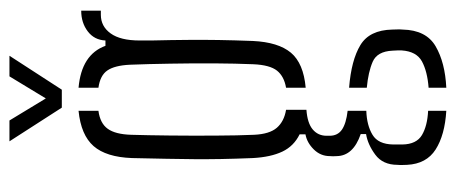

<svg xmlns="http://www.w3.org/2000/svg" viewBox="-292 -496 941 396"><g transform="rotate(-90 178.0 -297.5)"><path d="M148 153Q98 150 68.2 131Q38.5 112 36.5 72Q36.5 67 36.2 62.2Q36 57.5 36.5 52.5Q36.5 22 57.5 6.5Q78.5 -9 100 -12.5V-23.5Q55 -39 54.5 -73Q54 -78 54.2 -80.5Q54.5 -83 54.5 -87Q54.5 -106.5 68.5 -120.5Q82.5 -134.5 99.5 -137.5V-149.5Q75 -161.5 63.8 -185.2Q52.5 -209 50.5 -246Q49 -283 48.5 -311.5Q48 -340 48.2 -366.5Q48.5 -393 49 -423.8Q49.5 -454.5 50.5 -495.5Q52.5 -548.5 75.2 -574.5Q98 -600.5 148 -605.5V-564.5Q122 -561 110.8 -545.2Q99.5 -529.5 98.5 -497Q97.5 -464 97 -417.5Q96.5 -371 96.8 -324Q97 -277 98.5 -243.5Q100 -211.5 113 -196.5Q126 -181.5 150 -177.5V-135.5Q122.5 -133.5 109.5 -122.5Q96.5 -111.5 96.5 -94Q96.5 -92.5 96.5 -90.8Q96.5 -89 96.5 -87.5Q96.5 -71 109.2 -62.2Q122 -53.5 148 -50.5V-12Q118 -11 98.5 0.8Q79 12.5 78.5 43.5Q78.5 47 78.5 52Q78.5 57 78.5 62.5Q79 91.5 98 102.8Q117 114 148 115.5ZM195.5 153V116.5Q229 114 249.8 102.8Q270.5 91.5 272.5 61Q272.5 56.5 272.5 51.8Q272.5 47 272 42Q270.5 10.5 249.2 1.2Q228 -8 195.5 -11V-47.5Q252.5 -43 283.5 -24.2Q314.5 -5.5 315.5 41.5Q315.5 46.5 315.8 52.2Q316 58 315.5 63Q314.5 111.5 281 131Q247.5 150.5 195.5 153ZM195.5 -137V-177.5Q219 -181.5 230.8 -196.2Q242.5 -211 244 -245Q245.5 -281.5 245.8 -326Q246 -370.5 245.2 -416Q244.5 -461.5 243 -499.5Q241.5 -531 231.2 -546Q221 -561 195.5 -564.5V-605.5Q264 -599.5 282 -550H293Q294 -573 311.8 -586.5Q329.5 -600 354.5 -600V-559.5H346Q322 -559.5 307.5 -539.2Q293 -519 293 -479.5V-455Q294 -413 294.2 -380.8Q294.5 -348.5 294 -317Q293.5 -285.5 292 -246Q289.5 -193.5 267.8 -167.5Q246 -141.5 195.5 -137ZM154.5 -640 85 -748H128L173.5 -673L219 -748H261.5L191.5 -640Z"/></g></svg>

Font: Big Shoulders Stencil Text ExtraLight
Style: Regular
Weight: 250
Version: Version 2.001